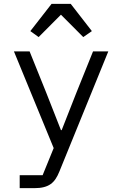

<svg xmlns="http://www.w3.org/2000/svg" viewBox="-20 -785 640 1005"><path d="M83.1 199.9H159.1C236.9 199.9 267 171.9 290.8 112.9L546.9 -516H467L380 -300.1L302.9 -104H299L221.9 -300.1L134.9 -516H52.9L261 -9.9L203.1 132.1H83.1ZM138.8 -622.2 182.2 -590.9 299 -708.1 415.8 -590.9 460.9 -622.2 350.1 -764.9H250Z"/></svg>

Font: Margiela Mono
Style: Regular
Weight: 400
Designer: Mike Abbink, Paul van der Laan, Pieter van Rosmalen
Foundry: Bold Monday
Version: Version 2.003 2021